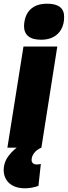

<svg xmlns="http://www.w3.org/2000/svg" viewBox="-42 -799 367 1039"><path d="M-2 0 85 -547H268L182 0ZM213 -779Q260 -779 283 -760.5Q306 -742 305 -706Q305 -669 290 -641.5Q275 -614 247.5 -599Q220 -584 181 -584Q134 -584 111 -603Q88 -622 88 -658Q89 -693 102 -720Q115 -747 142.5 -763Q170 -779 213 -779ZM76 -19 182 0Q155 12 142 30Q129 48 129 67Q129 78 136.5 84.5Q144 91 157 91Q165 91 170.5 90Q176 89 179 88L166 207Q148 213 130 216.5Q112 220 94 220Q57 220 31 207.5Q5 195 -8.5 172.5Q-22 150 -22 122Q-22 79 5.5 43Q33 7 76 -19Z"/></svg>

Font: Georama ExtraBold
Style: Italic
Weight: 800
Italic angle: -9°
Version: Version 1.001